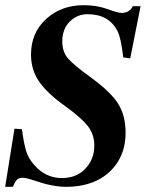

<svg xmlns="http://www.w3.org/2000/svg" viewBox="-42 -705 618 743"><path d="M502 -681 462 -479 435 -483Q426 -559 413 -584Q380 -650 297 -650Q256 -650 227.5 -621Q199 -592 199 -545Q199 -504 221.5 -478.5Q244 -453 306 -408Q386 -350 415 -304Q444 -258 444 -191Q444 -128 415 -80.5Q386 -33 334 -7Q282 18 214 18Q161 18 92 -6Q60 -17 46 -17Q32 -17 24.5 -10.5Q17 -4 8 18H-22L14 -207L43 -205Q50 -151 59 -121Q68 -91 91 -66Q135 -16 197 -16Q253 -16 286 -50Q323 -87 323 -142Q323 -185 297.5 -217.5Q272 -250 208 -296Q142 -343 110 -388.5Q78 -434 78 -494Q78 -578 136.5 -631.5Q195 -685 282 -685Q332 -685 373.5 -670Q415 -655 428 -655Q459 -655 472 -681Z"/></svg>

Font: STIX
Style: Bold Italic
Weight: 700
Italic angle: -16.33°
Designer: MicroPress Inc., with final additions and corrections provided by Coen Hoffman, Elsevier (retired)
Version: Version 1.1.1